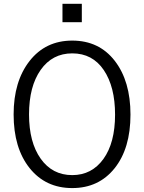

<svg xmlns="http://www.w3.org/2000/svg" viewBox="-20 -960 749 998"><path d="M50.8 0ZM304.7 -844.7V-940.4H405.3V-844.7ZM50.8 -365.2Q50.8 -537.1 133.8 -643.1Q216.8 -749 355.5 -749Q495.1 -749 576.7 -643.6Q658.2 -538.1 658.2 -364.3Q658.2 -188.5 575.7 -85.4Q493.2 17.6 355.5 17.6Q216.8 17.6 133.8 -86.4Q50.8 -190.4 50.8 -365.2ZM130.9 -365.2Q130.9 -220.7 191.4 -135.3Q252 -49.8 355.5 -49.8Q457 -49.8 517.6 -133.8Q578.1 -217.8 578.1 -364.3Q578.1 -508.8 519.5 -595.7Q460.9 -682.6 355.5 -682.6Q252 -682.6 191.4 -596.7Q130.9 -510.7 130.9 -365.2Z"/></svg>

Font: Batunionen A1
Style: Regular
Weight: 400
Designer: HanYang I&C Co.,Ltd.
Foundry: HanYang I&C Co.,Ltd.
Version: Version 2.50; ttfautohint (v1.6)